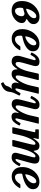

<svg xmlns="http://www.w3.org/2000/svg" viewBox="1464 -2036 794 3761"><g transform="rotate(90 1860.5 -156.0)"><path d="M1 -189.5Q1 -265.5 27.5 -328.5Q54 -391.5 98.5 -437.2Q143 -483 197.8 -508Q252.5 -533 309 -533Q376 -533 414.2 -500.8Q452.5 -468.5 452.5 -418Q452.5 -373.5 427 -344Q401.5 -314.5 365.5 -293Q348.5 -282.5 350.5 -279.2Q352.5 -276 374.5 -267.5Q402 -257 417 -237.2Q432 -217.5 432 -183.5Q432 -150.5 412.8 -116.2Q393.5 -82 359.8 -52.5Q326 -23 282.5 -5Q239 13 190 13Q136 13 93.2 -7.2Q50.5 -27.5 25.8 -72Q1 -116.5 1 -189.5ZM173 -274Q212.5 -286.5 250 -309.5Q287.5 -332.5 312 -363.5Q336.5 -394.5 336.5 -430.5Q336.5 -470.5 296 -470.5Q260.5 -470.5 220.2 -425.2Q180 -380 157 -303Q151 -283 153.2 -275.8Q155.5 -268.5 173 -274ZM224.5 -234.5Q207 -228.5 190 -224.5Q173 -220.5 158.5 -217.5Q143 -213.5 138.2 -204.8Q133.5 -196 132 -174.5Q129.5 -145 134.5 -117.2Q139.5 -89.5 153.5 -71.5Q167.5 -53.5 192 -53.5Q222.5 -53.5 246.8 -72.5Q271 -91.5 284.8 -122Q298.5 -152.5 298.5 -186Q298.5 -208 289.2 -219.2Q280 -230.5 266 -236.5Q256 -241 246.8 -240Q237.5 -239 224.5 -234.5Z M551 -193Q551 -264.5 574.5 -326.2Q598 -388 638.5 -434Q679 -480 731 -505.8Q783 -531.5 840.5 -531.5Q905.5 -531.5 945.2 -498.8Q985 -466 985 -406.5Q985 -359.5 958.8 -324.2Q932.5 -289 890 -264Q847.5 -239 798 -223Q748.5 -207 702.5 -198Q688.5 -195.5 683.8 -189Q679 -182.5 679 -163.5Q677 -108 695.5 -80.8Q714 -53.5 749.5 -53.5Q790 -53.5 823.2 -81.5Q856.5 -109.5 881 -147.5Q885.5 -154.5 890.2 -156.8Q895 -159 907.5 -159H944Q960.5 -159 963.8 -155.2Q967 -151.5 960 -138.5Q938 -100 906.2 -65.8Q874.5 -31.5 831.8 -10Q789 11.5 735 11.5Q655.5 11.5 603.2 -41.5Q551 -94.5 551 -193ZM710 -256Q750.5 -268.5 786.5 -293Q822.5 -317.5 845.5 -350.8Q868.5 -384 868.5 -423Q868.5 -444.5 859.2 -457.5Q850 -470.5 828.5 -470.5Q803.5 -470.5 777.2 -446.2Q751 -422 729.2 -380Q707.5 -338 695.5 -285Q691.5 -267.5 693 -259.5Q694.5 -251.5 710 -256Z M1014.5 -392Q1044.5 -456.5 1087.8 -494.8Q1131 -533 1191 -533Q1234.5 -533 1255 -513Q1275.5 -493 1275.5 -458.5Q1275.5 -439 1270 -418L1208 -197.5Q1191.5 -138.5 1195.8 -101.8Q1200 -65 1229.5 -65Q1250.5 -65 1272.8 -87.8Q1295 -110.5 1315.8 -147.8Q1336.5 -185 1353.2 -230Q1370 -275 1379.5 -319L1420.5 -500Q1423 -512.5 1428.2 -516.2Q1433.5 -520 1449 -520H1524.5Q1544.5 -520 1547.8 -516.2Q1551 -512.5 1547 -496L1469.5 -186.5Q1456.5 -132.5 1458.2 -99.5Q1460 -66.5 1486.5 -66.5Q1505 -66.5 1528.8 -91.5Q1552.5 -116.5 1577.2 -158Q1602 -199.5 1622.5 -249.5Q1643 -299.5 1654 -349.5L1689 -505Q1691 -512.5 1694 -516.2Q1697 -520 1706.5 -520H1801Q1812.5 -520 1815.2 -518.2Q1818 -516.5 1815.5 -507L1716.5 -104.5Q1713 -90.5 1713 -75.8Q1713 -61 1726 -61Q1743 -61 1761 -85.5Q1779 -110 1800 -148.5Q1805 -157.5 1808.5 -160.2Q1812 -163 1821 -159.5L1840.5 -151Q1849.5 -147 1851.5 -143.2Q1853.5 -139.5 1849 -129Q1833.5 -97 1819.8 -71.5Q1806 -46 1795.2 -16.2Q1784.5 13.5 1779 58Q1772 117 1734.2 155.8Q1696.5 194.5 1626 219Q1618 222 1615.8 221.2Q1613.5 220.5 1609.5 213.5L1592 184Q1588 177 1591 175Q1594 173 1600.5 170Q1631.5 153.5 1645.8 138.5Q1660 123.5 1665.5 103Q1673.5 75.5 1682 60.5Q1690.5 45.5 1706 25.5Q1708.5 22.5 1711 19.5Q1713.5 16.5 1715.5 13.5Q1726 -1 1711 6Q1697 14.5 1674.5 14.5Q1630.5 14.5 1611.8 -14.5Q1593 -43.5 1600.5 -84L1608.5 -118Q1610.5 -128 1607.5 -128Q1604.5 -128 1600 -120.5Q1564 -61.5 1521.8 -24.2Q1479.5 13 1430.5 13Q1382 13 1359.5 -15Q1337 -43 1339.5 -91.5Q1340 -102.5 1336.5 -102.5Q1333 -102.5 1327 -92.5Q1300.5 -45.5 1265.5 -16.8Q1230.5 12 1185.5 12Q1159 12 1134.5 2.8Q1110 -6.5 1093.2 -28.2Q1076.5 -50 1073.2 -87Q1070 -124 1086.5 -179L1153.5 -410Q1155 -416.5 1157.2 -426Q1159.5 -435.5 1159.5 -442Q1159.5 -457.5 1143.5 -457.5Q1122.5 -457.5 1103.2 -434Q1084 -410.5 1062 -370.5Q1057 -361.5 1053.5 -358.2Q1050 -355 1039.5 -360L1018.5 -368.5Q1009.5 -373 1009.8 -377.8Q1010 -382.5 1014.5 -392Z M1864 -388.5Q1898 -456.5 1936.5 -494.8Q1975 -533 2031 -533Q2087 -533 2107.5 -500.2Q2128 -467.5 2113 -411L2058.5 -196Q2044 -138 2044.8 -102.2Q2045.5 -66.5 2073 -66.5Q2091.5 -66.5 2115.5 -91.5Q2139.5 -116.5 2164 -158Q2188.5 -199.5 2209 -249.5Q2229.5 -299.5 2240.5 -349.5L2275.5 -505Q2277.5 -512.5 2280.5 -516.2Q2283.5 -520 2292.5 -520H2387.5Q2399 -520 2401.8 -518.2Q2404.5 -516.5 2402 -507L2303 -104.5Q2299.5 -90.5 2299.5 -75.8Q2299.5 -61 2312.5 -61Q2329.5 -61 2347.5 -85.5Q2365.5 -110 2386.5 -148.5Q2391.5 -157.5 2395 -160.2Q2398.5 -163 2407.5 -159.5L2427.5 -151Q2436 -147 2438.2 -143.2Q2440.5 -139.5 2435.5 -129Q2403.5 -63.5 2364.2 -24.5Q2325 14.5 2265.5 14.5Q2218.5 14.5 2199 -14.5Q2179.5 -43.5 2187 -84L2195 -118Q2197 -127.5 2194 -128.2Q2191 -129 2187 -121.5Q2152 -64 2110.5 -26Q2069 12 2019.5 12Q1985.5 12 1959.2 -5Q1933 -22 1925 -63.5Q1917 -105 1937.5 -179L1997.5 -410Q2000 -418 2002.5 -429.8Q2005 -441.5 2003.5 -450.8Q2002 -460 1991.5 -460Q1973.5 -460 1954.2 -435.2Q1935 -410.5 1912.5 -368Q1908 -359.5 1904.5 -356.2Q1901 -353 1891.5 -357.5L1869.5 -367Q1860.5 -371 1860 -375Q1859.5 -379 1864 -388.5Z M2533.5 -520H2679.5Q2696 -520 2700.5 -517.8Q2705 -515.5 2702 -501.5L2687 -436Q2682.5 -414.5 2686.2 -411.2Q2690 -408 2704.5 -432Q2731 -475.5 2762.5 -503.8Q2794 -532 2834.5 -532Q2882 -532 2904 -508.8Q2926 -485.5 2930.5 -440.5Q2933.5 -420 2938.5 -419.5Q2943.5 -419 2955 -437.5Q2982.5 -483 3013.2 -507.5Q3044 -532 3083.5 -532Q3127.5 -532 3153.5 -515Q3179.5 -498 3184 -456.2Q3188.5 -414.5 3167 -341L3102 -109Q3099.5 -102 3097.5 -91.5Q3095.5 -81 3095.5 -77.5Q3095.5 -63 3108 -63Q3123 -63 3142.5 -86.5Q3162 -110 3180.5 -149Q3185.5 -158.5 3189.2 -161Q3193 -163.5 3203 -159L3221 -151Q3232.5 -146.5 3234 -142.2Q3235.5 -138 3229.5 -125Q3197.5 -62.5 3158.5 -24.8Q3119.5 13 3062.5 13Q3020 13 2996.5 -5.8Q2973 -24.5 2973 -61.5Q2973 -69.5 2975 -81.2Q2977 -93 2979.5 -102L3039 -324Q3049.5 -363 3057.2 -392.2Q3065 -421.5 3062.2 -437.8Q3059.5 -454 3038.5 -454Q3017 -454 2994.8 -427.5Q2972.5 -401 2951.5 -357.5Q2930.5 -314 2913 -261.8Q2895.5 -209.5 2883 -158.5L2849.5 -20.5Q2846.5 -8.5 2842.2 -4.2Q2838 0 2822.5 0H2744.5Q2723.5 0 2721.8 -4.5Q2720 -9 2724 -26.5L2799.5 -332.5Q2813.5 -388.5 2816 -421.2Q2818.5 -454 2790.5 -454Q2771.5 -454 2749 -429Q2726.5 -404 2704.2 -362.2Q2682 -320.5 2663.2 -269.5Q2644.5 -218.5 2633 -167L2600 -22.5Q2597 -9 2593 -4.5Q2589 0 2572 0H2499Q2475.5 0 2473.5 -5.2Q2471.5 -10.5 2476 -29L2568 -425.5Q2571.5 -441.5 2569.8 -445.8Q2568 -450 2553 -450H2536.5Q2522.5 -450 2518 -453Q2513.5 -456 2513.5 -471V-496.5Q2513.5 -511 2516.2 -515.5Q2519 -520 2533.5 -520Z M3252.5 -193Q3252.5 -264.5 3276 -326.2Q3299.5 -388 3340 -434Q3380.5 -480 3432.5 -505.8Q3484.5 -531.5 3542 -531.5Q3607 -531.5 3646.8 -498.8Q3686.5 -466 3686.5 -406.5Q3686.5 -359.5 3660.2 -324.2Q3634 -289 3591.5 -264Q3549 -239 3499.5 -223Q3450 -207 3404 -198Q3390 -195.5 3385.2 -189Q3380.5 -182.5 3380.5 -163.5Q3378.5 -108 3397 -80.8Q3415.5 -53.5 3451 -53.5Q3491.5 -53.5 3524.8 -81.5Q3558 -109.5 3582.5 -147.5Q3587 -154.5 3591.8 -156.8Q3596.5 -159 3609 -159H3645.5Q3662 -159 3665.2 -155.2Q3668.5 -151.5 3661.5 -138.5Q3639.5 -100 3607.8 -65.8Q3576 -31.5 3533.2 -10Q3490.5 11.5 3436.5 11.5Q3357 11.5 3304.8 -41.5Q3252.5 -94.5 3252.5 -193ZM3411.5 -256Q3452 -268.5 3488 -293Q3524 -317.5 3547 -350.8Q3570 -384 3570 -423Q3570 -444.5 3560.8 -457.5Q3551.5 -470.5 3530 -470.5Q3505 -470.5 3478.8 -446.2Q3452.5 -422 3430.8 -380Q3409 -338 3397 -285Q3393 -267.5 3394.5 -259.5Q3396 -251.5 3411.5 -256Z"/></g></svg>

Font: Besley* Narrow Semi
Style: Italic
Weight: 600
Width: 4
Italic angle: -13°
Designer: Owen Earl
Foundry: indestructible type*
Version: Version 3.000; ttfautohint (v1.8.3)